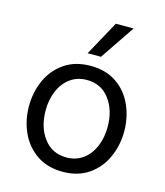

<svg xmlns="http://www.w3.org/2000/svg" viewBox="-116 -865 827 960"><g transform="rotate(15 297.5 -385.0)"><path d="M79 -402Q107 -464 162.5 -502.5Q218 -541 298 -541Q378 -541 433.5 -502.5Q489 -464 516.5 -401Q544 -338 544 -267Q544 -196 516 -133Q488 -70 432.5 -31.5Q377 7 298 7Q218 7 162.5 -31.5Q107 -70 79 -132.5Q51 -195 51 -267Q51 -339 79 -402ZM137 -268Q137 -182 180 -124.5Q223 -67 298 -67Q347 -67 383.5 -94Q420 -121 439 -166.5Q458 -212 458 -268Q458 -354 415 -411Q372 -468 298 -468Q248 -468 211.5 -441Q175 -414 156 -368.5Q137 -323 137 -268ZM266 -598 364 -777H456L335 -598Z"/></g></svg>

Font: Lopes Sans
Style: Regular
Weight: 400
Designer: Gabriel Lam, Diego Maldonado
Foundry: TypeRant, Foresti Design
Version: Version 4.000